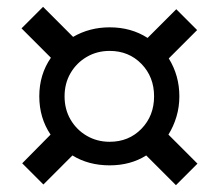

<svg xmlns="http://www.w3.org/2000/svg" viewBox="-20 -655 640 562"><path d="M495 -113 408 -200Q362 -171 301 -171Q239 -171 192 -200L107 -115L45 -177L128 -261Q95 -310 95 -373Q95 -437 129 -486L43 -572L106 -635L194 -547Q242 -575 301 -575Q364 -575 412 -544L496 -628L557 -567L474 -484Q505 -434 505 -373Q505 -342 496.5 -313.5Q488 -285 473 -261L558 -176ZM301 -240Q357 -240 394 -278Q431 -316 431 -373Q431 -430 394 -468Q357 -506 301 -506Q264 -506 234 -488.5Q204 -471 186.5 -441Q169 -411 169 -373Q169 -335 186.5 -305Q204 -275 234 -257.5Q264 -240 301 -240Z"/></svg>

Font: NKDuy Mono
Style: Regular
Weight: 400
Monospace: yes
Designer: NKDuy
Foundry: NKDuy
Version: Version 2.251; ttfautohint (v1.8.4.7-5d5b)